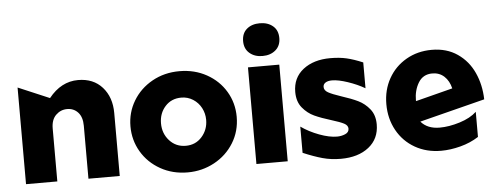

<svg xmlns="http://www.w3.org/2000/svg" viewBox="-51 -900 2724 1051"><g transform="rotate(-5 1311.0 -375.0)"><path d="M387 -543Q294 -543 226 -458L54 -531V0H226V-291Q226 -339 252 -364.5Q278 -390 314 -390Q350 -390 373.5 -364.5Q397 -339 397 -291V0H569V-346Q569 -433 520 -488Q471 -543 387 -543Z M1235 -267Q1235 -343 1197.5 -406Q1160 -469 1093.5 -506Q1027 -543 944 -543Q861 -543 794 -505.5Q727 -468 689 -404.5Q651 -341 651 -265Q651 -189 688.5 -125.5Q726 -62 792.5 -24.5Q859 13 942 13Q1021 13 1088.5 -23.5Q1156 -60 1195.5 -124Q1235 -188 1235 -267ZM1067 -265Q1067 -211 1032.5 -172Q998 -133 944 -133Q890 -133 854.5 -172Q819 -211 819 -267Q819 -322 853 -360Q887 -398 942 -398Q977 -398 1006 -379.5Q1035 -361 1051 -330.5Q1067 -300 1067 -265Z M1492 -531H1320V0H1492ZM1306 -676Q1306 -634 1334 -610Q1362 -586 1405 -586Q1449 -586 1477 -610Q1505 -634 1505 -676Q1505 -719 1477 -742.5Q1449 -766 1405 -766Q1361 -766 1333.5 -742.5Q1306 -719 1306 -676Z M1773 -111Q1731 -111 1676 -131.5Q1621 -152 1577 -183V-39Q1636 -14 1683 -1Q1730 12 1783 12Q1879 12 1937 -34Q1995 -80 1995 -159Q1995 -210 1968.5 -243Q1942 -276 1906 -293.5Q1870 -311 1814 -329Q1766 -345 1744.5 -357Q1723 -369 1723 -388Q1723 -403 1736 -411.5Q1749 -420 1772 -420Q1806 -420 1858 -402.5Q1910 -385 1951 -361V-503Q1901 -524 1862 -533Q1823 -542 1773 -542Q1681 -542 1623.5 -497Q1566 -452 1566 -374Q1566 -321 1593.5 -287.5Q1621 -254 1658 -237Q1695 -220 1751 -203Q1797 -189 1818 -178Q1839 -167 1839 -149Q1839 -129 1818 -120Q1797 -111 1773 -111Z M2337 -111Q2270 -111 2234 -153L2593 -244Q2591 -324 2560.5 -391Q2530 -458 2471 -498.5Q2412 -539 2330 -539Q2252 -539 2189.5 -503Q2127 -467 2092 -404.5Q2057 -342 2057 -264Q2057 -184 2092.5 -120Q2128 -56 2191 -20Q2254 16 2334 16Q2385 16 2440.5 1.5Q2496 -13 2541 -42V-180Q2507 -148 2448 -129.5Q2389 -111 2337 -111ZM2322 -410Q2361 -410 2387.5 -385.5Q2414 -361 2424 -319L2221 -267L2220 -270Q2220 -326 2245.5 -368Q2271 -410 2322 -410Z"/></g></svg>

Font: Geom ExtraBold
Style: Bold
Weight: 800
Version: Version 1.102